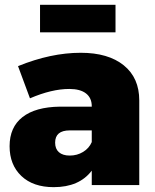

<svg xmlns="http://www.w3.org/2000/svg" viewBox="-20 -772 647 801"><path d="M461.9 -752V-637.2H147V-752ZM316.9 -551.8Q431.6 -551.8 496.3 -499.5Q561 -447.3 561 -353V0H362.8V-60.1Q310.5 8.8 204.1 8.8Q118.2 8.8 69.1 -37.8Q20 -84.5 20 -162.1Q20 -241.2 73.7 -283.4Q127.4 -325.7 230 -327.1H362.8V-329.1Q362.8 -363.3 338.9 -382.1Q314.9 -400.9 269 -400.9Q195.8 -400.9 105 -361.8L55.2 -496.1Q191.9 -551.8 316.9 -551.8ZM271 -123Q301.8 -123 326.7 -138.2Q351.6 -153.3 362.8 -179.2V-228H271Q210 -228 210 -176.8Q210 -150.9 225.8 -137Q241.7 -123 271 -123Z"/></svg>

Font: Montserrat arm ExtraBold
Style: Regular
Weight: 800
Designer: Julieta Ulanovsky
Foundry: Julieta Ulanovsky
Version: Version 6.000;PS 006.000;hotconv 1.0.88;makeotf.lib2.5.64775